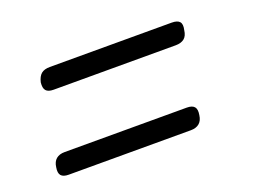

<svg xmlns="http://www.w3.org/2000/svg" viewBox="-60 -601 719 542"><g transform="rotate(-20 300.0 -330.0)"><path d="M68 -178Q52 -178 45.5 -185.5Q39 -193 42 -210Q44 -226 53.5 -234Q63 -242 79 -242H446Q462 -242 468.5 -234.5Q475 -227 472 -210Q470 -194 460.5 -186Q451 -178 435 -178ZM110 -418Q94 -418 87.5 -425.5Q81 -433 83 -450Q87 -467 96 -474.5Q105 -482 122 -482H488Q505 -482 511.5 -474.5Q518 -467 514 -450Q512 -433 502.5 -425.5Q493 -418 477 -418Z"/></g></svg>

Font: Maple Mono NL ExtraLight
Style: Italic
Weight: 275
Italic angle: -10°
Monospace: yes
Designer: subframe7536
Version: Version 7.000